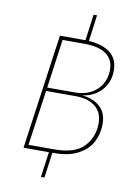

<svg xmlns="http://www.w3.org/2000/svg" viewBox="-102 -877 778 1088"><g transform="rotate(10 287.0 -332.5)"><path d="M504 -209Q504 -155 480.5 -108Q457 -61 402 -30.5Q347 0 258 0H252L232 146H212L232 0H86L179 -661H322H326L346 -811H366L346 -660Q426 -655 470 -620Q514 -585 514 -520Q514 -451 472 -405Q430 -359 362 -350Q426 -344 465 -309Q504 -274 504 -209ZM159 -359H320Q372 -359 411 -380Q450 -401 471 -437.5Q492 -474 492 -519Q492 -579 448.5 -609.5Q405 -640 324 -640H198ZM481 -209Q481 -273 439 -306Q397 -339 324 -339H156L111 -21H261Q378 -21 429.5 -75.5Q481 -130 481 -209Z"/></g></svg>

Font: FiraGO Thin
Style: Italic
Weight: 100
Italic angle: -8°
Designer: bBox Type GmbH
Foundry: bBox Type GmbH
Version: Version 1.001